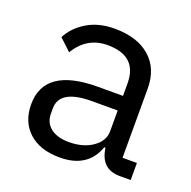

<svg xmlns="http://www.w3.org/2000/svg" viewBox="-102 -629 738 741"><g transform="rotate(20 267.0 -258.0)"><path d="M505 0H460Q382 0 371 -84H366Q332 12 217 12Q136 12 90 -30Q44 -72 44 -144Q44 -295 264 -295H366V-346Q366 -459 244 -459Q159 -459 113 -382L65 -427Q88 -471 135 -499.5Q182 -528 248 -528Q341 -528 393.5 -482Q446 -436 446 -354V-70H505ZM230 -56Q289 -56 327.5 -83Q366 -110 366 -150V-235H260Q128 -235 128 -157V-136Q128 -98 155.5 -77Q183 -56 230 -56Z"/></g></svg>

Font: Aneliza
Style: Regular
Weight: 400
Designer: Mike Abbink, Paul van der Laan, Pieter van Rosmalen
Foundry: Bold Monday
Version: Version 3.0